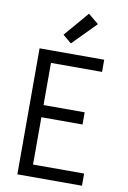

<svg xmlns="http://www.w3.org/2000/svg" viewBox="-104 -1041 734 1103"><g transform="rotate(10 262.5 -490.0)"><path d="M78 0V-735H455V-664H157V-418H397V-347H157V-71H455V0ZM250 -794 200 -836 323 -980 384 -930Z"/></g></svg>

Font: Iosevka Pride
Style: Regular
Weight: 400
Monospace: yes
Designer: Belleve Invis
Foundry: Belleve Invis
Version: Version 30.3.1; ttfautohint (v1.8.4)